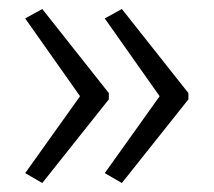

<svg xmlns="http://www.w3.org/2000/svg" viewBox="-20 -485 475 427"><path d="M399 -264V-278L251 -465L213 -444L335 -271L213 -100L251 -78ZM222 -264V-278L74 -465L36 -444L158 -271L36 -100L74 -78Z"/></svg>

Font: Noto Sans Myanmar Condensed Light
Style: Regular
Weight: 300
Width: 3
Designer: Monotype Design Team
Foundry: Monotype Imaging Inc.
Version: Version 2.107